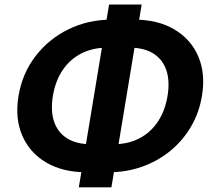

<svg xmlns="http://www.w3.org/2000/svg" viewBox="-20 -783 933 839"><path d="M357.2 -30.3Q254.3 -30.3 182.1 -72.8Q109.9 -115.3 77.3 -190.5Q44.7 -265.7 60.8 -363.5Q77.1 -461.4 134.5 -536.7Q191.9 -612 278.4 -654.6Q364.9 -697.2 467.8 -697.2H566.1Q669.3 -697.2 741.4 -654.7Q813.5 -612.3 846.1 -537.3Q878.7 -462.3 862.6 -364.7Q850.6 -291 814.7 -229.7Q778.8 -168.5 724.3 -123.8Q669.8 -79.1 601.3 -54.7Q532.8 -30.3 455.6 -30.3ZM377.5 -152.8H476.1Q539.4 -152.8 588.6 -178.2Q637.8 -203.7 669.5 -250.9Q701.2 -298.2 712.1 -363.5Q722.9 -429.1 706.8 -476.4Q690.7 -523.7 650.1 -549.2Q609.4 -574.7 546.1 -574.7H447.5Q385.1 -574.7 335.7 -549.5Q286.2 -524.3 254.1 -477.1Q221.9 -429.8 211 -363.3Q200.4 -297.7 216.7 -250.5Q233 -203.2 274 -178Q314.9 -152.8 377.5 -152.8ZM324.4 35.7 456.6 -763.2H599L466.8 35.7Z"/></svg>

Font: Inter Variable
Style: Italic
Weight: 400
Italic angle: -9.39999°
Designer: Rasmus Andersson
Foundry: rsms
Version: Version 4.001;git-9221beed3